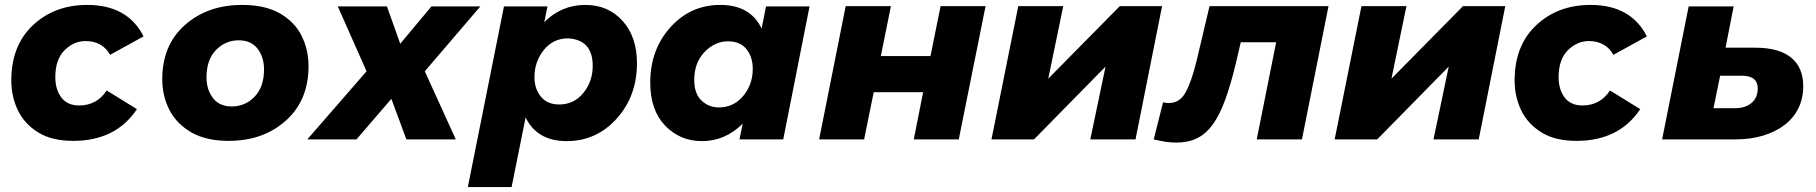

<svg xmlns="http://www.w3.org/2000/svg" viewBox="-20 -567 7387 781"><path d="M278 6Q192.5 6 137.5 -27Q79.5 -62.5 52.8 -118.2Q26 -174 26 -240Q26 -382 114 -464.5Q202 -547 335 -547Q499 -547 564 -419L428 -344Q396 -400 328 -400Q280 -400 242.5 -362.5Q205 -325 205 -253Q205 -203 229.5 -170.5Q254 -138 302 -138Q374 -138 414 -199L537 -123Q451 6 278 6Z M910 6Q820 6 760 -27.5Q697.5 -63.5 668.8 -120.5Q640 -177.5 640 -244Q640 -384 732.5 -465.5Q825 -547 965 -547Q1056 -547 1116 -514Q1178.5 -478.5 1206.8 -421.5Q1235 -364.5 1235 -298Q1235 -159 1143 -76.5Q1051 6 910 6ZM923 -134Q977 -134 1015.5 -173.5Q1054 -213 1054 -285Q1054 -334 1028 -368.5Q1002 -403 951 -403Q897 -403 858.5 -363.5Q820 -324 820 -252Q820 -203 846 -168.5Q872 -134 923 -134Z M1834 0H1633L1572 -165L1430 0H1230L1471 -277L1354 -541H1554L1608 -389L1735 -541H1934L1708 -277Z M2061 194H1883L2030 -541H2207L2194 -477Q2264 -547 2361 -547Q2454 -547 2512.5 -482Q2571 -417 2571 -310Q2571 -176 2488.5 -84.5Q2406 7 2285 7Q2165 7 2118 -89ZM2255 -142Q2315 -142 2353 -189Q2391 -236 2391 -299Q2391 -405 2291 -411Q2230 -411 2192 -363.5Q2154 -316 2154 -253Q2154 -206 2180 -174Q2206 -142 2255 -142Z M2835 7Q2746 7 2685.5 -56Q2625 -119 2625 -231Q2625 -365 2707 -456Q2789 -547 2910 -547Q3032 -547 3078 -451L3096 -541H3273L3166 0H2988L3001 -64Q2930 7 2835 7ZM2904 -130Q2964 -130 3003 -176.5Q3042 -223 3042 -287Q3042 -335 3016.5 -367Q2991 -399 2941 -399Q2888 -399 2846 -355.5Q2804 -312 2804 -242Q2804 -186 2833.5 -158Q2863 -130 2904 -130Z M3420 -542H3604L3563 -339H3765L3806 -542H3989L3880 0H3697L3735 -192H3534L3495 0H3312Z M4122 -542H4305L4244 -247L4535 -542H4707L4599 0H4415L4477 -296L4186 0H4013Z M4711 -151Q4719 -149 4724 -148.5Q4729 -148 4735 -148Q4779 -148 4803 -192Q4827 -236 4847 -318L4900 -542H5384L5276 0H5092L5171 -395H5027L5007 -309Q4986 -222 4963.5 -160.5Q4941 -99 4913 -60.5Q4885 -22 4849 -4.5Q4813 13 4765 13Q4741 13 4719.5 9.5Q4698 6 4673 0Z M5518 -542H5701L5640 -247L5931 -542H6103L5995 0H5811L5873 -296L5582 0H5409Z M6393 6Q6307.5 6 6252.5 -27Q6194.5 -62.5 6167.8 -118.2Q6141 -174 6141 -240Q6141 -382 6229 -464.5Q6317 -547 6450 -547Q6614 -547 6679 -419L6543 -344Q6511 -400 6443 -400Q6395 -400 6357.5 -362.5Q6320 -325 6320 -253Q6320 -203 6344.5 -170.5Q6369 -138 6417 -138Q6489 -138 6529 -199L6652 -123Q6566 6 6393 6Z M7120 -373Q7216 -373 7265.5 -333Q7315 -293 7315 -216Q7315 -167 7295.5 -127Q7276 -87 7239.5 -59Q7203 -31 7152 -15.5Q7101 0 7038 0H6741L6849 -541H7032L6999 -373ZM7038 -127Q7080 -127 7105 -148.5Q7130 -170 7130 -207Q7130 -259 7065 -259H6977L6950 -127Z"/></svg>

Font: Argentum Sans
Style: Bold Italic
Weight: 700
Italic angle: -11°
Designer: Julieta Ulanovsky (font), Cristiano Sobral (main changes and remaster)
Foundry: Julieta Ulanovsky (font), Cristiano Sobral (main changes and remaster)
Version: Version 2.007;June 15, 2022;FontCreator 14.0.0.2814 64-bit; 